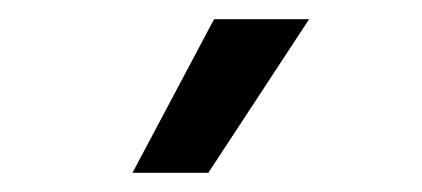

<svg xmlns="http://www.w3.org/2000/svg" viewBox="-20 -734 440 200"><path d="M203 -714H302L197 -554H118Z"/></svg>

Font: Sarabun Medium
Style: Regular
Weight: 500
Designer: Suppakit Chalermlarp | Katatrad Co.,Ltd.
Foundry: Cadson Demak Co.,Ltd.
Version: Version 1.000; ttfautohint (v1.6)